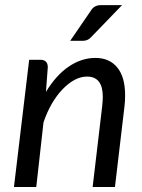

<svg xmlns="http://www.w3.org/2000/svg" viewBox="-20 -745 566 765"><path d="M389.6 -359.4Q389.6 -439.9 326.7 -439.9Q278.8 -439.9 230 -390.1Q181.2 -339.4 153.3 -257.3L124.5 0H35.6L96.2 -506.8H140.6Q170.4 -506.8 170.4 -477.1L163.1 -378.9Q203.6 -445.8 254.4 -480Q304.7 -514.2 360.4 -514.2Q416 -514.2 447.3 -476.1Q478.5 -438 478.5 -365.2Q478.5 -341.8 476.1 -322.3L438 0H349.1L387.2 -322.3Q389.6 -346.7 389.6 -359.4ZM311 -582.5H259.8L342.8 -703.6Q355.5 -724.6 382.3 -724.6H466.3L342.3 -596.2Q329.6 -582.5 311 -582.5Z"/></svg>

Font: Lato-Italic
Style: Italic
Weight: 400
Italic angle: -7°
Designer: Lukasz Dziedzic
Foundry: tyPoland Lukasz Dziedzic
Version: Version 1.104; Western+Polish opensource